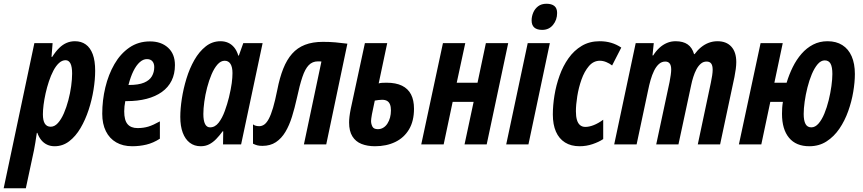

<svg xmlns="http://www.w3.org/2000/svg" viewBox="-76 -777 4641 1033"><path d="M-56.2 235.8 108.9 -544.9H207L201.2 -471.2H205.1Q223.6 -500.5 242.7 -519Q261.7 -537.6 282.7 -546.4Q303.7 -555.2 327.1 -555.2Q361.3 -555.2 385.5 -537.8Q409.7 -520.5 422.9 -485.4Q436 -450.2 436 -396Q436 -349.1 427.2 -294.4Q418.5 -239.7 400.9 -186Q383.3 -132.3 357.2 -87.9Q331.1 -43.5 296.1 -16.8Q261.2 9.8 217.8 9.8Q195.3 9.8 177.2 1.2Q159.2 -7.3 146 -23.4Q132.8 -39.6 125 -62H122.1Q118.7 -35.2 114.3 -10.7Q109.9 13.7 106.9 30.8L63 235.8ZM196.8 -95.2Q217.8 -95.2 235.6 -115Q253.4 -134.8 267.6 -167.2Q281.7 -199.7 291.7 -237.8Q301.8 -275.9 306.9 -313.5Q312 -351.1 312 -380.9Q312 -418 303 -435.5Q293.9 -453.1 276.9 -453.1Q257.8 -453.1 241.2 -437.7Q224.6 -422.4 211.2 -396.7Q197.8 -371.1 187.3 -339.6Q176.8 -308.1 169.4 -275.1Q162.1 -242.2 158.4 -212.9Q154.8 -183.6 154.8 -162.1Q154.8 -128.4 165.3 -111.8Q175.8 -95.2 196.8 -95.2Z M635.3 9.8Q585.4 9.8 549.3 -11Q513.2 -31.7 493.7 -71Q474.1 -110.4 474.1 -165Q474.1 -237.3 490.7 -306.6Q507.3 -376 539.6 -431.9Q571.8 -487.8 619.9 -521Q668 -554.2 731 -554.2Q791 -554.2 828.1 -520.5Q865.2 -486.8 865.2 -426.8Q865.2 -379.4 847.2 -343Q829.1 -306.6 794.9 -282.2Q760.7 -257.8 713.1 -245.4Q665.5 -232.9 606 -232.9H598.1Q595.2 -219.2 593.8 -205.3Q592.3 -191.4 592.3 -178.2Q592.3 -129.9 610.4 -108.9Q628.4 -87.9 664.1 -87.9Q695.8 -87.9 722.2 -95.9Q748.5 -104 784.2 -124V-30.8Q748.5 -7.8 711.7 1Q674.8 9.8 635.3 9.8ZM615.2 -319.8H618.2Q669.4 -319.8 699 -332.3Q728.5 -344.7 741.2 -366.7Q753.9 -388.7 753.9 -416Q753.9 -435.5 743.9 -447.3Q733.9 -459 714.4 -459Q694.3 -459 675.8 -442.4Q657.2 -425.8 641.8 -394.8Q626.5 -363.8 615.2 -319.8Z M1003.9 9.8Q969.7 9.8 945.1 -9Q920.4 -27.8 907.2 -63.2Q894 -98.6 894 -147.9Q894 -191.9 902.3 -245.8Q910.6 -299.8 927.2 -354.2Q943.8 -408.7 969.7 -454.1Q995.6 -499.5 1030.8 -527.3Q1065.9 -555.2 1110.8 -555.2Q1132.8 -555.2 1151.1 -547.1Q1169.4 -539.1 1183.6 -522.2Q1197.8 -505.4 1206.1 -478H1209L1232.9 -544.9H1336.9L1221.2 0H1124L1125 -70.8H1122.1Q1104.5 -46.9 1086.9 -28.8Q1069.3 -10.7 1049.3 -0.5Q1029.3 9.8 1003.9 9.8ZM1054.2 -91.8Q1081.1 -91.8 1100.6 -117.2Q1120.1 -142.6 1133.5 -179.9Q1147 -217.3 1155.8 -252.9Q1167 -300.3 1170.9 -330.1Q1174.8 -359.9 1174.8 -383.8Q1174.8 -416 1164.1 -433.1Q1153.3 -450.2 1132.8 -450.2Q1111.8 -450.2 1094 -429.9Q1076.2 -409.7 1062.3 -377Q1048.3 -344.2 1038.3 -305.7Q1028.3 -267.1 1023.2 -229.7Q1018.1 -192.4 1018.1 -164.1Q1018.1 -128.4 1027.1 -110.1Q1036.1 -91.8 1054.2 -91.8Z M1335.9 7.8Q1318.8 7.8 1308.1 4.9Q1297.4 2 1285.2 -3.9V-107.9Q1292.5 -102.1 1301.3 -100.1Q1310.1 -98.1 1318.8 -98.1Q1333 -98.1 1345.7 -106.9Q1358.4 -115.7 1370.1 -137.5Q1381.8 -159.2 1393.1 -197.3Q1404.3 -235.4 1416 -293.9Q1428.7 -359.4 1448 -407.7Q1467.3 -456.1 1495.6 -488Q1523.9 -520 1564.7 -535.9Q1605.5 -551.8 1661.1 -551.8Q1699.2 -551.8 1728.5 -549.1Q1757.8 -546.4 1793 -542L1679.2 0H1559.1L1653.3 -445.8Q1649.4 -446.8 1644.5 -446.8Q1639.6 -446.8 1634.3 -446.8Q1605 -446.8 1585.2 -426.5Q1565.4 -406.2 1550.8 -362.5Q1536.1 -318.8 1521 -248Q1509.3 -195.3 1494.9 -148.9Q1480.5 -102.5 1459.5 -67.4Q1438.5 -32.2 1408.4 -12.2Q1378.4 7.8 1335.9 7.8Z M1941.4 9.8Q1900.4 9.8 1868.9 -2.7Q1837.4 -15.1 1819.8 -43.5Q1802.2 -71.8 1802.2 -118.2Q1802.2 -131.8 1804.2 -149.4Q1806.2 -167 1811 -190.9L1887.2 -544.9H2007.3L1961.4 -328.1Q1968.3 -330.6 1979.5 -331.3Q1990.7 -332 2003.4 -332Q2054.2 -332 2086.9 -315.9Q2119.6 -299.8 2135.5 -268.8Q2151.4 -237.8 2151.4 -191.9Q2151.4 -126 2124.8 -81.1Q2098.1 -36.1 2050.8 -13.2Q2003.4 9.8 1941.4 9.8ZM1957 -82Q1973.1 -82 1986.3 -90.1Q1999.5 -98.1 2008.5 -112.3Q2017.6 -126.5 2022.5 -144.5Q2027.3 -162.6 2027.3 -183.1Q2027.3 -202.6 2022.2 -215.3Q2017.1 -228 2006.6 -234.1Q1996.1 -240.2 1979.5 -240.2Q1970.2 -240.2 1960.2 -238.8Q1950.2 -237.3 1940.4 -235.8Q1929.7 -188 1925 -161.9Q1920.4 -135.7 1920.4 -126Q1920.4 -110.4 1927.5 -96.2Q1934.6 -82 1957 -82Z M2190.4 0 2307.1 -544.9H2427.2L2381.3 -332H2493.2L2538.1 -544.9H2658.2L2542.5 0H2423.3L2472.2 -229H2359.4L2311 0Z M2647.5 0 2763.2 -544.9H2882.3L2767.1 0ZM2841.3 -616.2Q2813 -616.2 2798.6 -628.9Q2784.2 -641.6 2784.2 -667Q2784.2 -688 2792.7 -708.7Q2801.3 -729.5 2819.1 -743.2Q2836.9 -756.8 2864.3 -756.8Q2891.6 -756.8 2906.5 -744.9Q2921.4 -732.9 2921.4 -707Q2921.4 -669.9 2899.4 -643.1Q2877.4 -616.2 2841.3 -616.2Z M3042.5 9.8Q2996.1 9.8 2963.9 -10.5Q2931.6 -30.8 2915 -68.8Q2898.4 -106.9 2898.4 -161.1Q2898.4 -210 2907.2 -264.2Q2916 -318.4 2934.6 -370.1Q2953.1 -421.9 2982.7 -463.6Q3012.2 -505.4 3054 -530.3Q3095.7 -555.2 3150.4 -555.2Q3184.1 -555.2 3212.6 -546.6Q3241.2 -538.1 3266.6 -521L3217.3 -424.8Q3203.1 -436 3185.5 -443.1Q3168 -450.2 3151.4 -450.2Q3117.2 -450.2 3092.5 -421.4Q3067.9 -392.6 3052.5 -348.9Q3037.1 -305.2 3029.8 -259Q3022.5 -212.9 3022.5 -178.2Q3022.5 -150.4 3028.1 -131.6Q3033.7 -112.8 3045.2 -103.5Q3056.6 -94.2 3073.2 -94.2Q3093.8 -94.2 3118.2 -103.8Q3142.6 -113.3 3169.4 -132.8V-28.8Q3146.5 -13.2 3112.5 -1.7Q3078.6 9.8 3042.5 9.8Z M3228.5 0 3344.2 -544.9H3441.4L3434.6 -479H3438.5Q3453.1 -502.4 3471.7 -519.5Q3490.2 -536.6 3512.2 -545.9Q3534.2 -555.2 3558.6 -555.2Q3599.1 -555.2 3623.5 -538.3Q3647.9 -521.5 3658.2 -485.8H3661.1Q3676.8 -507.3 3696 -522.9Q3715.3 -538.6 3737.5 -546.9Q3759.8 -555.2 3784.2 -555.2Q3832 -555.2 3858.6 -526.1Q3885.3 -497.1 3885.3 -442.9Q3885.3 -426.3 3882.6 -405.5Q3879.9 -384.8 3875.5 -362.8L3798.3 0H3678.2L3748.5 -332Q3752.9 -352.1 3755.6 -370.6Q3758.3 -389.2 3758.3 -401.9Q3758.3 -424.8 3750.2 -435.3Q3742.2 -445.8 3725.6 -445.8Q3708 -445.8 3694.6 -434.3Q3681.2 -422.9 3671.1 -404.1Q3661.1 -385.3 3654.1 -363Q3647 -340.8 3642.6 -318.8L3574.2 0H3454.6L3526.4 -335.9Q3530.3 -355.5 3532.7 -373.3Q3535.2 -391.1 3535.2 -402.8Q3535.2 -424.8 3527.1 -435.3Q3519 -445.8 3503.4 -445.8Q3483.9 -445.8 3469 -432.4Q3454.1 -418.9 3443.1 -396.5Q3432.1 -374 3424.3 -346.7Q3416.5 -319.3 3411.1 -292L3349.1 0Z M4278.3 9.8Q4207 9.8 4169.2 -35.6Q4131.3 -81.1 4131.3 -165Q4131.3 -180.2 4132.3 -196.3Q4133.3 -212.4 4136.2 -229H4068.4L4020 0H3899.4L4016.1 -544.9H4135.3L4090.3 -332H4156.2Q4169.4 -376 4189.2 -416Q4209 -456.1 4236.3 -487.5Q4263.7 -519 4298.6 -537.1Q4333.5 -555.2 4376.5 -555.2Q4422.9 -555.2 4455.8 -534.4Q4488.8 -513.7 4506.1 -474.1Q4523.4 -434.6 4523.4 -378.9Q4523.4 -335 4514.6 -282.7Q4505.9 -230.5 4487.5 -179Q4469.2 -127.4 4440.2 -84.7Q4411.1 -42 4370.8 -16.1Q4330.6 9.8 4278.3 9.8ZM4289.1 -91.8Q4310.1 -91.8 4327.9 -112.3Q4345.7 -132.8 4359.4 -166Q4373 -199.2 4382.6 -238Q4392.1 -276.9 4397.2 -314Q4402.3 -351.1 4402.3 -378.9Q4402.3 -416.5 4392.6 -434.3Q4382.8 -452.1 4361.3 -452.1Q4340.8 -452.1 4323.2 -431.6Q4305.7 -411.1 4291.7 -377.9Q4277.8 -344.7 4268.1 -305.9Q4258.3 -267.1 4253.2 -229.7Q4248 -192.4 4248 -164.1Q4248 -128.4 4257.8 -110.1Q4267.6 -91.8 4289.1 -91.8Z"/></svg>

Font: Open Sans Condensed
Style: Italic
Weight: 400
Width: 3
Italic angle: -12°
Designer: Monotype Design Team
Foundry: Monotype Imaging Inc.
Version: Version 3.000